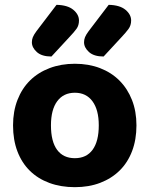

<svg xmlns="http://www.w3.org/2000/svg" viewBox="-20 -760 620 795"><path d="M545 -241Q545 -182 527 -134.5Q509 -87 475.5 -54Q442 -21 395 -3Q348 15 290 15Q232 15 184.5 -2.5Q137 -20 103.5 -53Q70 -86 52 -133.5Q34 -181 34 -241Q34 -299 52.5 -346.5Q71 -394 104.5 -427Q138 -460 185.5 -478Q233 -496 290 -496Q347 -496 394 -478Q441 -460 474.5 -426.5Q508 -393 526.5 -346Q545 -299 545 -241ZM290 -376Q243 -376 217 -341Q191 -306 191 -241Q191 -174 216.5 -139.5Q242 -105 290 -105Q338 -105 363.5 -140Q389 -175 389 -241Q389 -305 363 -340.5Q337 -376 290 -376ZM214 -740Q260 -739 283.5 -719.5Q307 -700 307 -675Q307 -655 297 -641Q287 -627 267 -606L193 -526Q153 -526 132.5 -544.5Q112 -563 112 -585Q112 -596 116 -606Q120 -616 131 -631ZM430 -740Q476 -739 499.5 -719.5Q523 -700 523 -675Q523 -655 512 -640Q501 -625 483 -606L409 -526Q369 -526 348.5 -544.5Q328 -563 328 -585Q328 -596 332 -606Q336 -616 347 -631Z"/></svg>

Font: Baloo Thambi 2
Style: Bold
Weight: 700
Designer: Aadarsh Rajan and Ek Type
Foundry: Ek Type
Version: Version 1.640;hotconv 1.0.111;makeotfexe 2.5.65597; ttfautoh